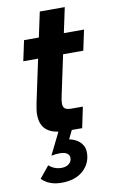

<svg xmlns="http://www.w3.org/2000/svg" viewBox="-98 -687 593 999"><g transform="rotate(-10 198.5 -187.5)"><path d="M88.2 -174.1 186.7 -636H318.7L221.4 -179.1Q219.4 -167.7 218.2 -159.7Q217 -151.7 217 -144.7Q217 -125.6 227 -117.7Q237 -109.8 261.6 -109.8H321.5L298.5 0H220.7Q147.2 0 113.4 -26.9Q79.6 -53.8 79.6 -110Q79.6 -123.3 81.9 -139.2Q84.2 -155.2 88.2 -174.1ZM57.2 -395.9 80.2 -503.5H397.1L374.2 -395.9ZM39.8 222.2 90.9 159.7Q119.7 185 157.2 185Q181.5 185 196.6 172.8Q211.6 160.7 211.6 141.4Q211.6 125.7 198.6 117.2Q185.7 108.6 162.1 108.6Q135.8 108.6 115.9 113.6L176.8 -10H248.5L201.5 86.8L185.3 42.6Q238.9 42.6 269.8 66.4Q300.8 90.3 300.8 129.2Q300.8 185.7 259.1 223.6Q217.3 261.4 144.3 261.4Q79.1 261.4 39.8 222.2Z"/></g></svg>

Font: Wix Madefor Text
Style: Italic
Weight: 400
Italic angle: -12°
Designer: Dalton Maag Ltd
Foundry: Dalton Maag Ltd
Version: Version 3.100